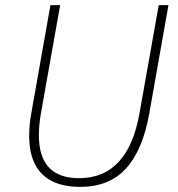

<svg xmlns="http://www.w3.org/2000/svg" viewBox="-20 -720 695 750"><path d="M94 -189Q94 -233 102 -276L177 -700H215L140 -278Q132 -235 132 -191Q132 -24 289 -24Q480 -24 525 -278L600 -700H638L563 -276Q537 -132 471.5 -61Q406 10 293 10Q195 10 144.5 -40Q94 -90 94 -189Z"/></svg>

Font: Sarabun Thin
Style: Italic
Weight: 250
Italic angle: -10°
Designer: Suppakit Chalermlarp | Katatrad Co.,Ltd.
Foundry: Cadson Demak Co.,Ltd.
Version: Version 1.000; ttfautohint (v1.6)